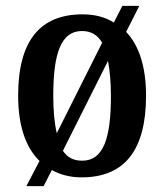

<svg xmlns="http://www.w3.org/2000/svg" viewBox="-20 -596 562 656"><path d="M115 -46 70 40H129L157 -15C186 1 220 10 259 10C404 10 479 -81 479 -269C479 -370 454 -442 411 -487L456 -576H398L369 -519C339 -538 303 -547 262 -547C117 -547 42 -457 42 -269C42 -166 68 -92 115 -46ZM329 -450 174 -141C166 -175 162 -217 162 -269C162 -415 189 -490 260 -490C291 -490 313 -477 329 -450ZM261 -47C231 -47 210 -58 195 -81L349 -388C355 -356 359 -316 359 -268C359 -123 333 -47 261 -47Z"/></svg>

Font: Noto Serif Tamil Condensed SemiBold
Style: Regular
Weight: 600
Width: 3
Designer: Indian Type Foundry, Tom Grace, and the Monotype Design Team
Foundry: Monotype Imaging Inc.
Version: Version 2.004